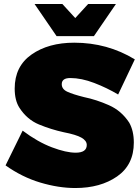

<svg xmlns="http://www.w3.org/2000/svg" viewBox="-20 -934 704 967"><path d="M359 13Q275 13 183 -14.5Q91 -42 8 -101L94 -276Q170 -219 241.5 -192Q313 -165 361 -165Q417 -165 417 -204Q417 -225.5 390 -240.8Q363 -256 301 -268Q237 -282 176.5 -307Q116 -332 78 -391Q54 -428 54 -488Q54 -600 139 -659.5Q224 -719 354 -719Q521 -719 659 -635L575 -458Q519 -491.5 454.5 -516.2Q390 -541 334 -541Q291 -541 291 -510Q291 -485 319 -472Q347 -459 403 -445Q466 -432 529 -404Q592 -376 631 -316Q654 -275 654 -216Q654 -104 570 -45.5Q486 13 359 13ZM453 -752H265L154 -914H294L359 -843L424 -914H564Z"/></svg>

Font: Argentum Novus Black
Style: Regular
Weight: 900
Designer: Julieta Ulanovsky (font) & Cristiano Sobral (main changes)
Foundry: Julieta Ulanovsky (font) & Cristiano Sobral (main changes)
Version: Version 3.00;November 27, 2020;FontCreator 13.0.0.2655 64-bi